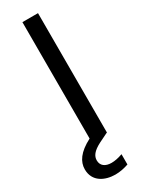

<svg xmlns="http://www.w3.org/2000/svg" viewBox="-257 -731 738 970"><g transform="rotate(-30 112.0 -246.0)"><path d="M177 131C152 140 131 144 112 144C76 144 53 127 53 96C53 71 68 49 113 26L166 0H168V-697H77V-18C5 19 -22 61 -22 105C-22 177 40 205 100 205C127 205 154 199 177 191Z"/></g></svg>

Font: Matrixport Regular
Style: Regular
Weight: 400
Designer: Ninad Kale (Devanagari), Jonny Pinhorn (Latin)
Foundry: Indian Type Foundry
Version: Version 3.200;PS 1.000;hotconv 16.6.54;makeotf.lib2.5.65590